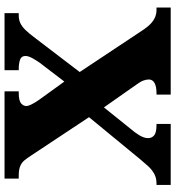

<svg xmlns="http://www.w3.org/2000/svg" viewBox="16 -770 754 825"><g transform="rotate(-90 392.5 -357.0)"><path d="M11 0V-61H17Q41 -61 59 -71Q77 -81 91.5 -97Q106 -113 121 -131L302 -351L137 -600Q126 -617 116.5 -628.5Q107 -640 92 -646.5Q77 -653 51 -653H38V-714H413V-653H407Q373 -653 361.5 -643Q350 -633 350 -621Q350 -611 358.5 -595Q367 -579 377 -565L455 -457L536 -563Q544 -574 554.5 -592.5Q565 -611 565 -624Q565 -642 548.5 -647.5Q532 -653 509 -653H504V-714H749V-653H740Q721 -653 706 -646Q691 -639 676 -623.5Q661 -608 641 -581L496 -391L680 -114Q694 -94 707.5 -82.5Q721 -71 734.5 -66Q748 -61 760 -61H773V0H399V-61H404Q434 -61 449 -69.5Q464 -78 464 -94Q464 -105 459 -118.5Q454 -132 431 -163L344 -287L238 -155Q232 -147 226 -137.5Q220 -128 216 -118Q212 -108 212 -97Q212 -81 224 -71Q236 -61 269 -61H273V0Z"/></g></svg>

Font: Noto Serif Bengali Black
Style: Regular
Weight: 900
Version: Version 2.003